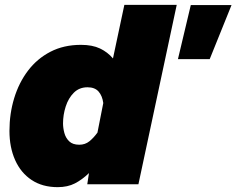

<svg xmlns="http://www.w3.org/2000/svg" viewBox="-20 -760 975 792"><path d="M314 -575Q361 -575 392.5 -560Q424 -545 446 -519L493 -740H709L551 0H340L347 -46Q319 -19 289 -3.5Q259 12 218 12Q155 12 110.5 -17.5Q66 -47 42.5 -99.5Q19 -152 19 -220Q19 -291 38.5 -355Q58 -419 95.5 -468.5Q133 -518 188 -546.5Q243 -575 314 -575ZM307 -163Q331 -163 348.5 -177Q366 -191 382 -213L406 -335Q402 -365 386.5 -382.5Q371 -400 341 -400Q307 -400 284.5 -377.5Q262 -355 251 -320.5Q240 -286 240 -251Q240 -232 245.5 -211.5Q251 -191 265.5 -177Q280 -163 307 -163ZM714 -516 767 -739H935L845 -516Z"/></svg>

Font: Azeret Mono Thin Black
Style: Italic
Weight: 900
Italic angle: -12°
Version: Version 1.002